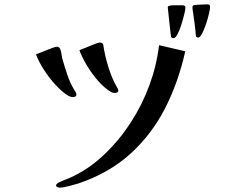

<svg xmlns="http://www.w3.org/2000/svg" viewBox="-20 -854 1040 880"><path d="M330 -421Q330 -414 325 -411.5Q320 -409 314 -409Q305 -409 295 -414Q266 -431 235.5 -464Q205 -497 180.5 -535.5Q156 -574 145 -605Q154 -608 174.5 -616.5Q195 -625 215 -632.5Q235 -640 241 -640Q251 -640 255.5 -630Q260 -620 261.5 -607.5Q263 -595 265 -587Q276 -549 289 -510Q302 -471 324 -436Q326 -433 328 -429.5Q330 -426 330 -421ZM829 -619Q798 -478 737 -358.5Q676 -239 578.5 -150Q481 -61 339 -13Q323 -8 296 -1Q269 6 253 6Q249 6 243 3.5Q237 1 237 -4Q237 -11 249.5 -17.5Q262 -24 276.5 -29.5Q291 -35 296 -37Q387 -77 460 -148Q528 -213 580 -293.5Q632 -374 665 -464Q698 -554 709 -647ZM522 -439Q522 -432 516.5 -430Q511 -428 506 -428Q496 -428 488 -433Q459 -450 430 -483Q401 -516 378 -554.5Q355 -593 344 -624Q353 -627 373 -635.5Q393 -644 412 -651.5Q431 -659 437 -659Q451 -659 453.5 -647.5Q456 -636 457 -626Q465 -583 479.5 -538Q494 -493 516 -454Q518 -451 520 -447.5Q522 -444 522 -439ZM830 -819Q830 -811 824.5 -788.5Q819 -766 811 -740.5Q803 -715 793.5 -697Q784 -679 775 -679Q768 -679 764 -685Q764 -685 761.5 -704Q759 -723 756.5 -749Q754 -775 751.5 -796Q749 -817 749 -820Q749 -826 758 -828Q767 -830 777.5 -830Q788 -830 792 -830Q800 -830 815 -830Q830 -830 830 -819ZM943 -823Q943 -815 938 -792.5Q933 -770 924.5 -744.5Q916 -719 906.5 -700.5Q897 -682 889 -682Q880 -682 878 -688Q876 -715 872.5 -742Q869 -769 865 -796Q864 -802 863 -808Q862 -814 862 -820Q862 -828 868 -830H867Q870 -831 884 -832Q898 -833 912.5 -833.5Q927 -834 931 -834Q943 -834 943 -823Z"/></svg>

Font: Kaisei Opti Medium
Style: Regular
Weight: 500
Designer: Font-Kai, 金井和夫
Foundry: KAZUO KANAI
Version: Version 5.003